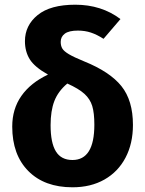

<svg xmlns="http://www.w3.org/2000/svg" viewBox="-20 -779 617 816"><path d="M545 -248Q545 -169 513.5 -109Q482 -49 424 -16Q366 17 288 17Q169 17 100.5 -52Q32 -121 32 -241Q32 -316 71 -371.5Q110 -427 184 -462Q127 -494 106.5 -527Q86 -560 86 -604Q86 -671 140 -715Q194 -759 300 -759Q411 -759 492 -698L420 -614Q392 -632 366.5 -640.5Q341 -649 311 -649Q273 -649 255.5 -636Q238 -623 238 -601Q238 -584 245 -572.5Q252 -561 273 -548.5Q294 -536 338 -518Q447 -474 496 -413Q545 -352 545 -248ZM381 -249Q381 -299 372 -328.5Q363 -358 339 -380Q315 -402 266 -424Q227 -391 211 -349.5Q195 -308 195 -247Q195 -172 217.5 -135.5Q240 -99 288 -99Q381 -99 381 -249Z"/></svg>

Font: FiraGOUPP
Style: Bold
Weight: 700
Designer: bBox Type
Foundry: bBox Type GmbH
Version: Version 1.001